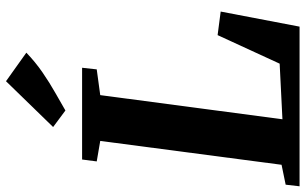

<svg xmlns="http://www.w3.org/2000/svg" viewBox="-214 -830 1043 656"><g transform="rotate(-90 308.0 -501.5)"><path d="M0 0 5.5 -47.5 73.5 -61.5 155 -681 85 -693 91.5 -743H405L399.5 -693L311.5 -681L229 -58.5L419 -68L516.5 -280L597 -269.5L545.5 0ZM259 -800 202.5 -842 359 -1003 456.5 -933.5Q425 -903 389 -878.2Q353 -853.5 319.2 -834.5Q285.5 -815.5 259 -800Z"/></g></svg>

Font: Merriweather 24pt ExtraBold
Style: Italic
Weight: 800
Italic angle: -7.8°
Version: Version 2.101